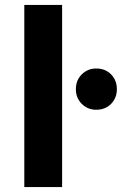

<svg xmlns="http://www.w3.org/2000/svg" viewBox="-20 -762 496 782"><path d="M79 -742H233V0H79ZM372 -483Q409 -483 432.5 -459Q456 -435 456 -399Q456 -363 432.5 -339Q409 -315 372 -315Q337 -315 313 -339Q289 -363 289 -399Q289 -435 313 -459Q337 -483 372 -483Z"/></svg>

Font: Alexandria SemiBold
Style: Regular
Weight: 600
Designer: Mohamed Gaber
Foundry: Kief Type Foundry
Version: Version 5.100